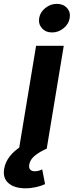

<svg xmlns="http://www.w3.org/2000/svg" viewBox="-84 -784 389 1013"><path d="M16.6 0 106.4 -542.5H252.4L162.6 0ZM50.3 209.5Q-7.3 209.5 -38.8 182.6Q-70.3 155.8 -62 106.9Q-56.6 72.3 -33 41.7Q-9.3 11.2 27.3 -11.7L162.6 0Q120.1 19.5 97.2 39.6Q74.2 59.6 70.3 84.5Q67.4 101.1 75 110.4Q82.5 119.6 100.1 119.6Q110.4 119.6 120.4 116.7Q130.4 113.8 138.7 109.4L153.8 187.5Q134.8 196.8 106.7 203.1Q78.6 209.5 50.3 209.5ZM190.9 -612.8Q157.2 -612.8 137.5 -635Q117.7 -657.2 122.6 -688.5Q127.9 -720.2 155.3 -741.9Q182.6 -763.7 215.8 -763.7Q249.5 -763.7 269.3 -741.9Q289.1 -720.2 283.7 -688.5Q278.8 -657.2 251.5 -635Q224.1 -612.8 190.9 -612.8Z"/></svg>

Font: Inter 16pt
Style: Bold Italic
Weight: 700
Italic angle: -9.3988°
Version: Version 4.001;git-66647c0bb